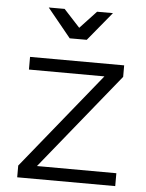

<svg xmlns="http://www.w3.org/2000/svg" viewBox="-53 -787 630 831"><g transform="rotate(5 262.0 -371.5)"><path d="M63 -524 472 -523V-473L134 -56L479 -55V1L53 0V-51L391 -468L63 -469ZM335 -744H404L301 -619H227L125 -744H194L264 -668Z"/></g></svg>

Font: Gontserrat Light
Style: Regular
Weight: 300
Designer: Julieta Ulanovsky
Foundry: Julieta Ulanovsky
Version: Version 6.001